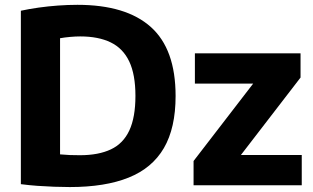

<svg xmlns="http://www.w3.org/2000/svg" viewBox="-20 -768 1296 796"><path d="M269.5 7.5Q238.5 7.5 204.5 6.2Q170.5 5 135.5 2.5Q100.5 0 66.5 -4.5V-723.5Q101 -731 140.2 -736.5Q179.5 -742 220.5 -745Q261.5 -748 301 -748Q502.5 -748 605.2 -656.2Q708 -564.5 708 -370Q708 -237.5 659.5 -154.2Q611 -71 513.5 -31.8Q416 7.5 269.5 7.5ZM311.5 -124.5Q388.5 -124.5 439.8 -148.8Q491 -173 516.2 -227.2Q541.5 -281.5 541.5 -370.5Q541.5 -459 515.8 -513.2Q490 -567.5 439 -592.2Q388 -617 312.5 -617Q293.5 -617 271 -615Q248.5 -613 229 -609.5V-128Q249.5 -126 269.8 -125.2Q290 -124.5 311.5 -124.5ZM782.5 0V-100.5L1052 -450.5V-421.5H788V-547H1226V-446.5L956.5 -96.5V-125.5H1231V0Z"/></svg>

Font: Encode Sans Condensed Thin
Style: Bold
Weight: 700
Version: Version 3.002